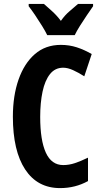

<svg xmlns="http://www.w3.org/2000/svg" viewBox="-20 -954 518 984"><path d="M304 -607Q262 -607 236 -574Q210 -541 198 -484Q186 -427 186 -355Q186 -235 215 -171.5Q244 -108 304 -108Q334 -108 364 -118Q394 -128 431 -146V-26Q366 10 288 10Q172 10 109 -85.5Q46 -181 46 -356Q46 -463 75 -546Q104 -629 158.5 -676.5Q213 -724 292 -724Q335 -724 373.5 -711.5Q412 -699 450 -677L412 -563Q382 -582 354.5 -594.5Q327 -607 304 -607ZM222 -774Q213 -793 196 -820.5Q179 -848 160.5 -875.5Q142 -903 127 -922V-934H205Q221 -920 246 -897.5Q271 -875 292 -847Q313 -877 337 -897Q361 -917 380 -934H457V-922Q443 -902 425 -875.5Q407 -849 390 -822Q373 -795 363 -774Z"/></svg>

Font: Noto Sans Gujarati ExtraCondensed
Style: Bold
Weight: 700
Width: 2
Designer: Jelle Bosma - Monotype Design Team, Universal Thirst
Foundry: Monotype Imaging Inc.
Version: Version 2.106; ttfautohint (v1.8.4.7-5d5b)